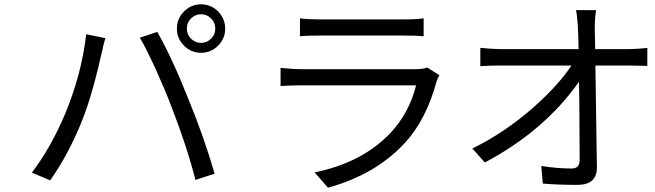

<svg xmlns="http://www.w3.org/2000/svg" viewBox="-20 -830 3040 891"><path d="M866 -651Q886 -631 913 -631Q940 -631 960 -651Q979 -670 979 -697Q979 -725 960 -744Q940 -764 913 -764Q886 -764 866 -744Q847 -725 847 -697Q847 -670 866 -651ZM992 -777Q1025 -743 1025 -697Q1025 -651 992 -618Q959 -585 913 -585Q867 -585 834 -618Q801 -651 801 -697Q801 -744 834 -777Q867 -810 913 -810Q959 -810 992 -777ZM380 -671 469 -653 464 -635 459 -617Q458 -610 456.5 -603.5Q455 -597 453.5 -590.5Q452 -584 451 -581Q448 -570 443.5 -549.5Q439 -529 437 -520Q426 -478 416 -439Q389 -340 360 -268Q298 -114 213 7L128 -29Q216 -145 282 -301Q359 -487 380 -671ZM703 -508Q656 -610 629 -655L710 -682Q781 -556 856 -366Q926 -196 976 -24L887 5Q847 -152 774 -339Q746 -413 703 -508Z M1962 -517 2019 -481Q2010 -466 2006 -452Q1958 -275 1860 -168Q1724 -20 1502 41L1440 -30Q1661 -75 1792 -213Q1879 -306 1911 -434H1380Q1336 -434 1282 -431V-515Q1337 -509 1380 -509H1907Q1946 -509 1962 -517ZM1372 -662V-745Q1409 -740 1462 -740H1855Q1913 -740 1946 -745V-662Q1910 -665 1854 -665H1462Q1412 -665 1372 -662Z M2742 -602H2899Q2906 -602 2944 -604L2966 -606L2976 -607L2984 -608V-524Q2922 -526 2902 -526H2743Q2749 -155 2750 -52Q2750 28 2659 28Q2572 28 2499 22L2492 -60Q2564 -48 2633 -48Q2670 -48 2670 -88Q2670 -185 2669 -249Q2669 -283 2668.5 -351Q2668 -419 2667 -451Q2507 -223 2230 -76L2172 -141Q2318 -212 2449 -326Q2569 -431 2632 -526H2303Q2256 -526 2209 -523V-608Q2218 -607 2254 -604Q2288 -602 2301 -602H2665Q2664 -667 2662 -699L2661 -718L2659 -739Q2657 -765 2653 -783H2746Q2740 -741 2740 -699Z"/></svg>

Font: Source Han Sans Regular
Style: Regular
Weight: 400
Designer: Ryoko NISHIZUKA  (kana & ideographs); Paul D. Hunt (Latin, Greek & Cyrillic); Wenlong ZHANG  (bopomofo); Sandoll Communi
Foundry: Adobe Systems Incorporated
Version: Version 1.00 January 18, 2024, initial release